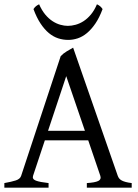

<svg xmlns="http://www.w3.org/2000/svg" viewBox="-20 -862 635 882"><path d="M370.1 -261.2 284.2 -512.2 200.7 -261.2ZM186 -217.3 131.8 -54.2Q127 -39.1 145 -32.2Q163.1 -25.4 203.1 -21V0H0V-21Q33.2 -26.9 52.7 -33.2Q72.3 -39.6 77.1 -54.2L258.8 -604Q270 -616.2 286.6 -626.2Q303.2 -636.2 315.9 -643.1L521 -54.2Q523.4 -47.4 527.8 -42Q532.2 -36.6 539.6 -32.7Q546.9 -28.8 558.1 -25.9Q569.3 -22.9 585 -21V0H378.9V-21Q417 -23.4 431.6 -30.8Q446.3 -38.1 440.9 -54.2L385.3 -217.3ZM451.2 -820.3Q436.5 -780.8 418.2 -753.9Q399.9 -727.1 379.6 -710.2Q359.4 -693.4 337.4 -686Q315.4 -678.7 293.5 -678.7Q269.5 -678.7 247.1 -686Q224.6 -693.4 204.3 -710.2Q184.1 -727.1 166.3 -753.9Q148.4 -780.8 133.8 -820.3Q139.6 -829.1 145.5 -833.7Q151.4 -838.4 159.7 -842.3Q171.9 -814.5 187.7 -795.4Q203.6 -776.4 221.2 -764.9Q238.8 -753.4 257.1 -748.3Q275.4 -743.2 291.5 -743.2Q308.6 -743.2 327.4 -748.3Q346.2 -753.4 364 -764.9Q381.8 -776.4 397.7 -795.4Q413.6 -814.5 425.3 -842.3Q433.6 -838.4 439.5 -833.7Q445.3 -829.1 451.2 -820.3Z"/></svg>

Font: Gentium Unicode
Style: Regular
Weight: 400
Version: Version 1.009